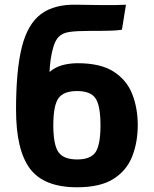

<svg xmlns="http://www.w3.org/2000/svg" viewBox="-20 -781 652 814"><path d="M307 13Q166 13 107 -66Q48 -145 48 -316Q48 -483 72.5 -581Q97 -679 154 -721.5Q211 -764 308 -761Q370 -760 406.5 -759.5Q443 -759 467 -759.5Q491 -760 514 -761L497 -655Q481 -652 449.5 -651Q418 -650 359 -650Q304 -650 274 -645.5Q244 -641 228 -624Q215 -610 207 -584.5Q199 -559 195 -530Q191 -501 190 -476Q215 -497 245.5 -505Q276 -513 310 -513Q406 -513 461.5 -477.5Q517 -442 540.5 -382.5Q564 -323 564 -250Q564 -178 540.5 -118Q517 -58 461 -22.5Q405 13 307 13ZM307 -105Q365 -105 385.5 -136.5Q406 -168 406 -250Q406 -333 385 -364Q364 -395 307 -395Q249 -395 227.5 -364Q206 -333 206 -250Q206 -168 227.5 -136.5Q249 -105 307 -105Z"/></svg>

Font: Ruda SemiBold
Style: Bold
Weight: 900
Designer: Mariela Monsalve and Angelina Sanchez
Foundry: Mariela Monsalve and Angelina Sanchez
Version: Version 2.000